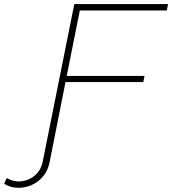

<svg xmlns="http://www.w3.org/2000/svg" viewBox="-141 -720 841 938"><path d="M-121 178 -108 150Q-73 170 -35 165.5Q3 161 31.5 135.5Q60 110 68 68L222 -700H680L674 -669H249L185 -349H565L559 -319H179L101 74Q93 113 70 141Q47 169 14.5 183.5Q-18 198 -53.5 197.5Q-89 197 -121 178Z"/></svg>

Font: Montserrat ExtraLight
Style: Italic
Weight: 200
Italic angle: -11.3°
Designer: Julieta Ulanovsky
Foundry: Julieta Ulanovsky
Version: Version 9.000; ttfautohint (v1.8.4.7-5d5b)